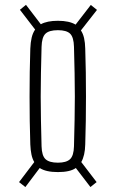

<svg xmlns="http://www.w3.org/2000/svg" viewBox="-20 -788 468 776"><path d="M82.5 -32 57 -52 118.5 -133Q111 -145.5 107.2 -163.2Q103.5 -181 102.5 -204Q101 -250.5 100.2 -299.2Q99.5 -348 99.5 -397.5Q99.5 -447 100.2 -496Q101 -545 102.5 -591.5Q103.5 -617 108 -636Q112.5 -655 122 -668.5L60.5 -748.5L85 -768.5L145 -690Q170.5 -704 214 -704Q260 -704 285.5 -688.5L347 -768L372 -748L307 -665Q315.5 -652.5 319.8 -634Q324 -615.5 324.5 -591.5Q326 -545 326.8 -496.2Q327.5 -447.5 327.5 -398Q327.5 -348.5 326.8 -299.5Q326 -250.5 324.5 -204Q324 -181.5 320 -164Q316 -146.5 308.5 -133L370.5 -52L345.5 -32L286.5 -109Q263.5 -92.5 214 -92.5Q165.5 -92.5 140.5 -109ZM214 -130.5Q248 -130.5 263 -144.5Q278 -158.5 279 -196.5Q280.5 -254.5 281.5 -303.2Q282.5 -352 282.5 -398Q282.5 -444 281.5 -492.8Q280.5 -541.5 279 -599Q278 -637.5 263.5 -651.8Q249 -666 214 -666Q178.5 -666 163.8 -651.8Q149 -637.5 148 -599Q146.5 -541.5 145.5 -492.8Q144.5 -444 144.5 -397.8Q144.5 -351.5 145.5 -302.8Q146.5 -254 148 -196.5Q149 -158.5 164.2 -144.5Q179.5 -130.5 214 -130.5Z"/></svg>

Font: Big Shoulders Display Thin Light
Style: Regular
Weight: 300
Version: Version 2.002